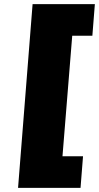

<svg xmlns="http://www.w3.org/2000/svg" viewBox="-20 -725 477 925"><path d="M137 -705H437L425 -553H328L281 28H380L368 180H67Z"/></svg>

Font: Nunito Sans Heavy Heavy
Style: Italic
Weight: 400
Italic angle: -4.541°
Designer: Vernon Adams
Foundry: Vernon Adams
Version: Version 2.002